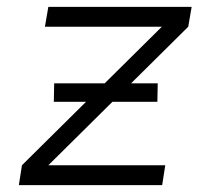

<svg xmlns="http://www.w3.org/2000/svg" viewBox="-20 -540 640 560"><path d="M35 0 44 -58 452 -462H111L121 -520H539L529 -462L121 -58H462L453 0ZM137 -243 138 -297H440L439 -243Z"/></svg>

Font: Iosevka Light Extended Oblique
Style: Regular
Weight: 300
Width: 7
Italic angle: -9°
Monospace: yes
Designer: Belleve Invis
Foundry: Belleve Invis
Version: Version 32.5.0; ttfautohint (v1.8.4)